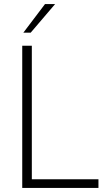

<svg xmlns="http://www.w3.org/2000/svg" viewBox="-20 -921 520 941"><path d="M462.5 0H89V-697H136V-42.5H462.5ZM130.5 -761H94.5L200.5 -901H250Z"/></svg>

Font: Acari Sans Neue Light
Style: Regular
Weight: 300
Designer: Alfredo Marco Pradil (font), Cristiano Sobral (main changes)
Foundry: Hanken Design Co. (font), Cristiano Sobral (main changes)
Version: Version 2.459;March 19, 2022;FontCreator 14.0.0.2808 64-bit;